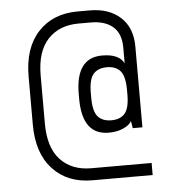

<svg xmlns="http://www.w3.org/2000/svg" viewBox="-51 -746 702 793"><g transform="rotate(-5 300.0 -350.0)"><path d="M325 -340V-360Q325 -416 344 -438Q363 -460 400 -460Q437 -460 456 -438Q475 -416 475 -360V-470Q454 -510 385 -510Q275 -510 275 -360V-340Q275 -190 385 -190Q420 -190 446 -202Q472 -214 480 -230L475 -340Q475 -284 456 -262Q437 -240 400 -240Q363 -240 344 -262Q325 -284 325 -340ZM300 -50Q219 -50 172 -100.5Q125 -151 125 -250V-450Q125 -549 172 -599.5Q219 -650 300 -650H350Q409 -650 442 -621.5Q475 -593 475 -535V-265L480 -230L485 -200H525V-535Q525 -613 477.5 -656.5Q430 -700 350 -700H300Q197 -700 136 -634Q75 -568 75 -450V-250Q75 -132 136 -66Q197 0 300 0H550V-50Z"/></g></svg>

Font: Millimetre
Style: Light
Weight: 200
Designer: Jérémy Landes
Version: Version 1.0